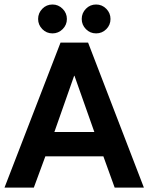

<svg xmlns="http://www.w3.org/2000/svg" viewBox="-20 -854 688 874"><path d="M255.5 -660H381L635 0H502L450.5 -142.5H186.5L134 0H0.5ZM227.5 -253H409.5L319 -509H317.5ZM417.5 -702Q390 -702 371 -721.5Q352 -741 352 -767.5Q352 -794.5 371 -814Q390 -833.5 417.5 -833.5Q444.5 -833.5 463.8 -814Q483 -794.5 483 -767.5Q483 -740.5 463.8 -721.2Q444.5 -702 417.5 -702ZM219 -702Q191.5 -702 172.5 -721.5Q153.5 -741 153.5 -767.5Q153.5 -794.5 172.5 -814Q191.5 -833.5 219 -833.5Q245.5 -833.5 265 -814Q284.5 -794.5 284.5 -767.5Q284.5 -740.5 265 -721.2Q245.5 -702 219 -702Z"/></svg>

Font: League Spartan Thin SemiBold
Style: Regular
Weight: 600
Version: Version 2.002